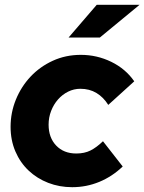

<svg xmlns="http://www.w3.org/2000/svg" viewBox="-20 -767 600 798"><path d="M24 0ZM297 -129Q331 -129 356 -141.5Q381 -154 408 -180Q428 -154 449 -127.5Q470 -101 490 -75Q446 -33 392.5 -11Q339 11 280 11Q227 11 180.5 -7Q134 -25 99 -58Q64 -91 44 -137.5Q24 -184 24 -240Q24 -299 46 -353Q68 -407 107 -448.5Q146 -490 199.5 -514.5Q253 -539 316 -539Q383 -539 442.5 -510Q502 -481 538 -429Q511 -404 484 -380Q457 -356 430 -331Q410 -363 381 -380.5Q352 -398 314 -398Q287 -398 263 -386Q239 -374 221 -353.5Q203 -333 192.5 -306Q182 -279 182 -249Q182 -195 213.5 -162Q245 -129 297 -129ZM382 -747H560L395 -611H265Z"/></svg>

Font: Rosa Sans Black
Style: Italic
Weight: 900
Italic angle: -12°
Designer: Pentagram / MCKL
Foundry: Pentagram / MCKL
Version: Version 1.005;September 16, 2019;FontCreator 11.5.0.2425 64-